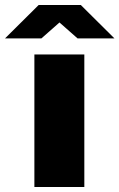

<svg xmlns="http://www.w3.org/2000/svg" viewBox="-77 -745 476 765"><path d="M60 0V-528H259V0ZM-57 -592 77 -725H245L379 -592H232L131 -681H189L88 -592Z"/></svg>

Font: Archivo SemiBold Black
Style: Regular
Weight: 900
Version: Version 2.001